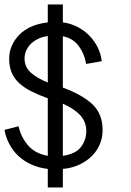

<svg xmlns="http://www.w3.org/2000/svg" viewBox="-20 -748 586 859"><path d="M193.8 7.8Q152.8 2.9 119.4 -12.5Q85.9 -27.8 61.5 -51Q37.1 -74.2 21.5 -104Q5.9 -133.8 0 -167L63 -183.1Q74.2 -133.8 105.7 -97.4Q137.2 -61 193.8 -50.8V-308.1Q152.8 -323.2 120.8 -339.1Q88.9 -355 66.4 -375.5Q43.9 -396 32.5 -422.6Q21 -449.2 21 -484.9Q21 -516.1 33 -543.5Q44.9 -570.8 66.9 -593Q88.9 -615.2 120.8 -629.2Q152.8 -643.1 193.8 -647.9V-728H261.2V-647.9Q297.9 -643.1 328.9 -626.5Q359.9 -609.9 382.3 -585.9Q404.8 -562 418.5 -533Q432.1 -503.9 435.1 -474.1L365.2 -461.9Q358.9 -504.9 333.5 -540.5Q308.1 -576.2 261.2 -585.9V-356Q350.1 -323.2 394.5 -280.5Q439 -237.8 439 -166Q439 -132.8 427 -103.5Q415 -74.2 392.1 -51Q369.1 -27.8 336.2 -12Q303.2 3.9 261.2 7.8V90.8H193.8ZM366.2 -160.2Q366.2 -202.1 339.6 -231.7Q313 -261.2 261.2 -284.2V-50.8Q317.9 -59.1 341.6 -89.6Q365.2 -120.1 366.2 -160.2ZM89.8 -485.8Q89.8 -448.2 117.9 -423.1Q146 -397.9 193.8 -378.9V-586.9Q167 -583 147 -572.5Q127 -562 114.5 -548.1Q102.1 -534.2 95.9 -518.1Q89.8 -502 89.8 -485.8Z"/></svg>

Font: Anonymous Pro
Style: Regular
Weight: 400
Monospace: yes
Designer: Mark Simonson
Version: Version 1.002